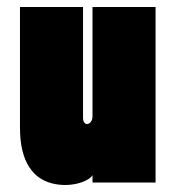

<svg xmlns="http://www.w3.org/2000/svg" viewBox="-20 -521 500 548"><path d="M244 -21V0H424V-501H244V-190Q244 -185 243 -181Q242 -177 239.5 -173.5Q237 -170 234 -168.5Q231 -167 228 -167Q225 -167 222.5 -169Q220 -171 218.5 -175Q217 -179 217 -185V-501H37V-158Q37 -119 44 -91Q51 -63 63.5 -44Q76 -25 92 -14Q108 -3 127 2Q146 7 165 7Q182 7 198 3.5Q214 0 226.5 -6.5Q239 -13 244 -21Z"/></svg>

Font: Advent Pro Black
Style: Regular
Weight: 900
Version: Version 3.000